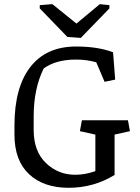

<svg xmlns="http://www.w3.org/2000/svg" viewBox="-20 -896 675 927"><path d="M49.8 -246.6V-290Q49.8 -474.6 127 -573.2Q204.1 -671.9 348.6 -671.4Q452.6 -671.4 525.9 -643.6L536.1 -511.7L484.9 -501L444.8 -595.2Q399.4 -608.4 347.2 -608.4Q249.5 -608.4 190.9 -565.4Q142.6 -467.8 142.6 -333.5V-268.6Q142.6 -165.5 201.7 -108.9Q260.7 -52.2 343.3 -52.2Q391.1 -52.2 440.4 -69.8V-246.1L365.7 -262.7L375.5 -315.4H597.7L607.4 -262.7L533.2 -246.1V-51.3Q432.1 10.7 311.5 10.7Q190.4 10.7 120.1 -55.2Q49.8 -121.1 49.8 -246.6ZM171.9 -871.1 232.9 -876 349.1 -782.2 461.9 -876 508.3 -871.1V-855.5L370.1 -712.9L305.2 -717.8L171.9 -855.5Z"/></svg>

Font: NoticiaText-Regular
Style: Regular
Weight: 400
Designer: JM Sole
Foundry: JM Sole
Version: Version 1.003